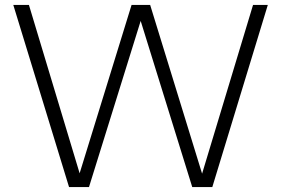

<svg xmlns="http://www.w3.org/2000/svg" viewBox="-20 -760 1142 780"><path d="M260.5 0 34 -740H97.5L303.5 -56L514.5 -740H590L801 -54.5L1008 -740H1068L842.5 0H761L551.5 -675L341.5 0Z"/></svg>

Font: Encode Sans SmExp Lt
Style: Regular
Weight: 300
Width: 6
Designer: Multiple Designers
Foundry: Impallari Type
Version: Version 3.002; ttfautohint (v1.8.3) -l 8 -r 50 -G 200 -x 14 